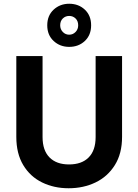

<svg xmlns="http://www.w3.org/2000/svg" viewBox="-20 -997 737 1024"><path d="M466 -862Q466 -810 432.5 -778.5Q399 -747 349 -747Q300 -747 266 -778.5Q232 -810 232 -862Q232 -914 266 -945.5Q300 -977 349 -977Q399 -977 432.5 -945.5Q466 -914 466 -862ZM397 -862Q397 -885 383 -898.5Q369 -912 349 -912Q329 -912 315 -898.5Q301 -885 301 -862Q301 -841 315 -826.5Q329 -812 349 -812Q369 -812 383 -826.5Q397 -841 397 -862ZM207 -698V-266Q207 -195 244 -157.5Q281 -120 348 -120Q416 -120 453 -157.5Q490 -195 490 -266V-698H631V-267Q631 -178 592.5 -116.5Q554 -55 489.5 -24Q425 7 346 7Q268 7 204.5 -24Q141 -55 104 -116.5Q67 -178 67 -267V-698Z"/></svg>

Font: Fz Poppins SemBd
Style: Regular
Weight: 600
Designer: Ninad Kale (Devanagari), Jonny Pinhorn (Latin)
Foundry: Indian Type Foundry
Version: Vit hóa bi Vntype.Com & FontZin.Com